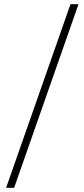

<svg xmlns="http://www.w3.org/2000/svg" viewBox="-20 -730 397 910"><path d="M9 160 314 -710H352L47 160Z"/></svg>

Font: Toshiba Sans Light
Style: Regular
Weight: 300
Designer: Paul D. Hunt
Foundry: Toshiba Corporation
Version: Version 2.020;PS 2.0;hotconv 1.0.86;makeotf.lib2.5.63406